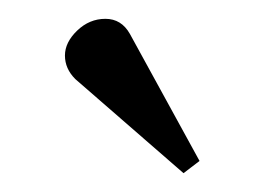

<svg xmlns="http://www.w3.org/2000/svg" viewBox="-20 -710 283 204"><path d="M60 -626Q49 -637 49 -651Q49 -665 62 -677.5Q75 -690 92 -690Q109 -690 118 -674L192 -539L175 -526Z"/></svg>

Font: Trochut
Style: Italic
Weight: 400
Italic angle: -12°
Designer: Andreu Balius
Foundry: Andreu Balius
Version: Version 1.001